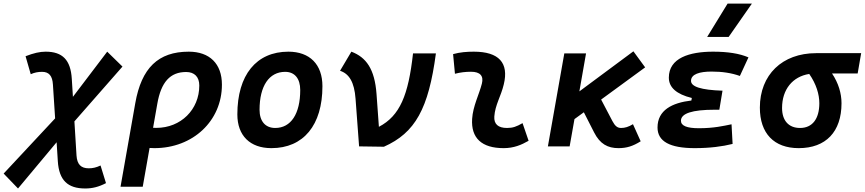

<svg xmlns="http://www.w3.org/2000/svg" viewBox="-94 -815 4814 1069"><path d="M6.3 234.4 221.2 -22.9 228 83.5C234.9 189 283.2 234.4 380.4 234.4C420.4 234.4 455.6 225.6 496.1 204.6L465.8 106.4C441.9 117.7 422.4 122.1 400.4 122.1C356.9 122.1 335.4 100.6 332 50.8L320.3 -139.2L587.9 -444.3L502.9 -527.3L312 -275.9L305.7 -376.5C299.3 -481.9 253.4 -527.3 160.2 -527.3C127.4 -527.3 93.8 -519.5 48.3 -502L77.1 -401.9C98.1 -411.1 117.2 -415 140.1 -415C178.2 -415 197.8 -393.6 200.7 -343.8L212.9 -155.8L-73.7 151.4Z M957 -527.3C787.1 -527.3 693.8 -437 659.2 -240.7L577.1 224.6H700.7L738.8 8.8C747.6 9.3 756.3 9.8 765.6 9.8C980.5 9.8 1141.6 -142.1 1141.6 -343.8C1141.6 -460 1073.2 -527.3 957 -527.3ZM781.7 -236.3C802.7 -358.4 853.5 -414.1 942.4 -414.1C988.8 -414.1 1015.6 -386.7 1015.6 -338.9C1015.6 -204.6 912.6 -103 776.4 -103C770 -103 764.2 -103 758.3 -103.5Z M1417 9.8C1595.7 9.8 1701.2 -118.2 1701.2 -335C1701.2 -456.1 1630.9 -527.3 1511.7 -527.3C1333 -527.3 1227.5 -397.5 1227.5 -177.7C1227.5 -60.1 1297.9 9.8 1417 9.8ZM1438.5 -102.5C1383.3 -102.5 1351.1 -140.1 1351.1 -203.6C1351.1 -336.4 1404.3 -415 1493.7 -415C1546.9 -415 1577.6 -377.4 1577.6 -314C1577.6 -181.2 1525.9 -102.5 1438.5 -102.5Z M1905.3 0 2043.5 2C2218.3 -75.7 2292 -210 2333 -517.6H2205.6C2179.7 -284.7 2132.8 -170.4 2015.6 -108.9L2002.4 -291.5C1992.2 -431.2 1944.8 -496.1 1862.3 -527.3L1799.3 -420.9C1849.1 -404.8 1878.9 -358.9 1885.7 -264.2Z M2815.4 -129.4C2781.7 -109.9 2761.2 -102.5 2729 -102.5C2679.7 -102.5 2655.3 -124 2658.2 -166.5C2662.6 -231 2695.3 -278.8 2710.9 -345.2C2740.2 -465.3 2683.6 -527.3 2543.9 -527.3C2505.4 -527.3 2466.8 -524.4 2428.7 -513.7L2439 -404.3C2468.8 -412.1 2498.5 -415.5 2528.3 -415.5C2579.1 -415.5 2600.1 -392.6 2588.9 -349.1C2574.2 -290.5 2539.1 -224.1 2534.7 -153.3C2527.8 -46.4 2587.9 9.8 2710 9.8C2767.1 9.8 2809.1 -8.3 2849.1 -31.2Z M2956.5 0H3077.6L3104.5 -151.9L3156.7 -189.9L3213.9 -77.6C3246.6 -13.2 3289.6 9.8 3349.6 9.8C3394.5 9.8 3429.7 -1 3473.1 -28.3L3430.2 -123.5C3404.8 -108.4 3385.7 -102.5 3363.8 -102.5C3343.3 -102.5 3330.1 -113.8 3315.9 -140.6L3252.9 -260.7L3498 -439.9L3432.6 -529.3L3131.8 -306.2L3168.9 -517.6H3047.9Z M3773.9 9.8C3857.4 9.8 3929.2 0.5 3984.9 -13.7L3979 -123C3933.6 -113.8 3880.4 -101.1 3797.4 -101.1C3730.5 -101.1 3697.3 -114.7 3697.3 -142.6C3697.3 -183.6 3759.8 -204.1 3885.7 -204.1H3911.1L3928.7 -310.1C3808.6 -314 3753.4 -332.5 3753.4 -364.7C3753.4 -402.3 3801.3 -416.5 3867.7 -416.5C3927.2 -416.5 3979 -408.7 4025.4 -392.1L4073.2 -495.6C4022.9 -517.1 3958 -527.3 3876.5 -527.3C3744.6 -527.3 3629.9 -492.2 3629.9 -382.8C3629.9 -328.1 3672.4 -290.5 3757.8 -269.5L3755.4 -255.4C3647.9 -242.7 3566.9 -201.7 3566.9 -105C3566.9 -27.8 3635.7 9.8 3773.9 9.8ZM3843.3 -609.4H3962.9L4092.3 -794.9H3957Z M4353 9.8C4504.4 9.8 4591.3 -81.5 4591.3 -240.2C4591.3 -295.4 4574.2 -352.5 4538.6 -405.8H4681.2L4700.7 -519H4449.7C4261.2 -519 4136.7 -398.4 4136.7 -215.8C4136.7 -72.3 4215.3 9.8 4353 9.8ZM4411.6 -403.3C4450.7 -347.2 4467.8 -289.6 4467.8 -240.2C4467.8 -152.8 4428.7 -102.5 4360.4 -102.5C4296.9 -102.5 4260.3 -143.6 4260.3 -213.9C4260.3 -317.4 4319.3 -388.7 4411.6 -403.3Z"/></svg>

Font: Cascadia Code SemiBold
Style: Italic
Weight: 600
Italic angle: -10°
Monospace: yes
Designer: Aaron Bell
Foundry: Saja Typeworks
Version: Version 2404.023